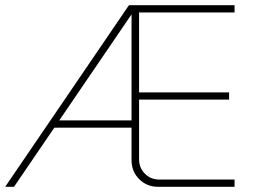

<svg xmlns="http://www.w3.org/2000/svg" viewBox="-32 -720 979 740"><path d="M-12 0 465 -700H872V-672H491L504 -685V-106Q504 -73 526.5 -50.5Q549 -28 582 -28H872V0H578Q534 0 504.5 -29.5Q475 -59 475 -103V-678L482 -675L22 0ZM154 -228 172 -256H491V-228ZM495 -336V-364H851V-336Z"/></svg>

Font: SUSE Thin
Style: Regular
Weight: 250
Designer: Rene Bieder
Foundry: SUSE
Version: Version 1.000